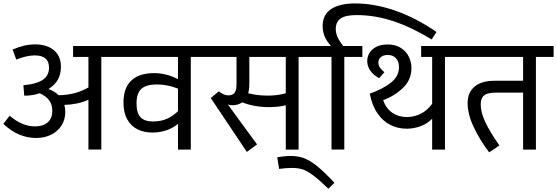

<svg xmlns="http://www.w3.org/2000/svg" viewBox="-24 -890 3313 1142"><path d="M683.6 -551.3H578.6V-0.5H502V-296.9Q470.2 -281.7 431.6 -274.2Q393.1 -266.6 358.9 -266.1Q364.3 -246.1 364.3 -224.6Q364.3 -177.7 341.1 -142.3Q317.9 -106.9 278.6 -88.1Q239.3 -69.3 191.4 -69.3Q138.7 -69.3 90.3 -89.6Q42 -109.9 -4.4 -153.3L33.7 -201.7Q106.9 -138.2 184.6 -138.2Q231.4 -138.2 259.3 -161.9Q287.1 -185.5 287.1 -230.5Q287.1 -267.1 269.5 -292Q252 -316.9 212.4 -335.4Q169.9 -320.8 120.1 -320.8L115.2 -382.8Q128.9 -383.8 154.3 -388.2Q213.4 -398.4 240.5 -422.9Q267.6 -447.3 267.6 -487.8Q267.6 -560.5 182.6 -560.5Q135.7 -560.5 72.8 -535.6L50.8 -595.2Q85.9 -610.4 118.4 -618.2Q150.9 -626 185.5 -626Q231.9 -626 266.4 -610.4Q300.8 -594.7 319.6 -565.2Q338.4 -535.6 338.4 -494.1Q338.4 -448.7 320.1 -416.3Q301.8 -383.8 264.2 -360.4Q301.8 -346.7 324.7 -323.7Q424.3 -324.7 502 -370.1V-551.3H410.6V-616.2H683.6Z M1215.8 -551.3H1110.8V0H1034.7V-153.3Q1003.9 -127.9 964.8 -114.7Q925.8 -101.6 882.8 -101.6Q832.5 -101.6 793.7 -120.8Q754.9 -140.1 732.7 -180.2Q710.4 -220.2 710.4 -279.8Q710.4 -366.7 756.8 -410.9Q803.2 -455.1 893.6 -455.1Q965.3 -455.1 1034.7 -418.9V-551.3H669.4V-616.2H1215.8ZM1034.7 -228.5V-362.8Q971.7 -387.7 908.7 -387.7Q846.2 -387.7 817.1 -361.8Q788.1 -335.9 788.1 -274.9Q788.1 -216.8 812.3 -192.1Q836.4 -167.5 885.7 -167.5Q931.6 -167.5 967 -182.6Q1002.4 -197.8 1034.7 -228.5Z M1857.4 -551.3H1752V0H1675.8V-263.7Q1630.9 -252.9 1575.7 -252.9Q1488.3 -252.9 1416.5 -281.2Q1393.1 -264.2 1357.4 -264.2Q1345.2 -264.2 1331.1 -268.6L1504.9 -31.2L1444.3 13.7L1229.5 -307.1L1277.8 -346.7Q1293 -335 1306.2 -328.9Q1319.3 -322.8 1334 -322.8Q1360.8 -322.8 1371.8 -338.9Q1382.8 -355 1382.8 -389.2V-551.3H1201.2V-616.2H1857.4ZM1675.8 -551.3H1459V-390.1Q1459 -359.9 1452.1 -335.4Q1504.4 -321.3 1570.3 -321.3Q1625.5 -321.3 1675.8 -335Z M1965.3 197.3 1929.2 232.4Q1872.1 177.2 1836.2 151.1Q1800.3 125 1773.9 116.9Q1747.6 108.9 1711.9 108.9Q1676.8 108.9 1636.2 114.7L1625 45.4Q1649.9 41.5 1667 39.6Q1684.1 37.6 1704.1 37.6Q1747.1 37.6 1782.2 50Q1817.4 62.5 1860.4 96.7Q1903.3 130.9 1965.3 197.3Z M1973.1 -717.8Q1973.1 -694.3 1982.7 -671.6Q1992.2 -648.9 2017.6 -616.2H2131.3V-551.3H2023.9V-0.5H1947.8V-551.3H1842.8V-616.2H1944.8Q1918.5 -645.5 1906.7 -674.3Q1895 -703.1 1895 -734.4Q1895 -803.7 1946.3 -836.7Q1997.6 -869.6 2086.9 -869.6Q2204.6 -869.6 2328.4 -826.2Q2452.1 -782.7 2572.3 -699.7L2543.5 -655.3Q2426.3 -727.1 2316.7 -763.7Q2207 -800.3 2097.2 -800.3Q2030.8 -800.3 2002 -780Q1973.1 -759.8 1973.1 -717.8Z M2728 -551.3H2622.6V0H2546.4V-183.6Q2517.1 -153.8 2477.3 -139.2Q2437.5 -124.5 2394 -124.5Q2342.8 -124.5 2298.3 -146.7Q2253.9 -168.9 2221.4 -215.6Q2189 -262.2 2175.3 -333Q2252 -359.9 2300.5 -397.9Q2349.1 -436 2349.1 -491.2Q2349.1 -524.4 2331.1 -543.7Q2313 -563 2283.2 -563Q2255.4 -563 2241 -550.3Q2226.6 -537.6 2226.6 -517.1Q2226.6 -502 2234.9 -489.3Q2243.2 -476.6 2262.2 -460.4L2231.4 -424.8Q2196.3 -443.8 2178.2 -470.2Q2160.2 -496.6 2160.2 -526.9Q2160.2 -553.7 2174.1 -576.2Q2188 -598.6 2215.6 -612.1Q2243.2 -625.5 2282.2 -625.5Q2329.1 -625.5 2360.8 -604.7Q2392.6 -584 2408 -552Q2423.3 -520 2423.3 -485.4Q2423.3 -416 2373.5 -367.9Q2323.7 -319.8 2254.9 -293.9Q2272.9 -243.7 2310.1 -218.8Q2347.2 -193.8 2396.5 -193.8Q2437.5 -193.8 2476.6 -212.4Q2515.6 -231 2546.4 -272.5V-551.3H2481V-616.2H2728Z M3269 -551.3H3163.6V0H3087.4V-339.4H2936Q2899.4 -339.4 2878.2 -333.7Q2856.9 -328.1 2846.2 -312.5Q2835.4 -296.9 2835.4 -266.6Q2835.4 -222.2 2862.3 -164.3Q2889.2 -106.4 2946.3 -24.9L2885.7 16.1Q2832 -53.7 2794.7 -131.8Q2757.3 -210 2757.3 -277.8Q2757.3 -338.4 2797.9 -374Q2838.4 -409.7 2919.9 -409.7H3087.4V-551.3H2713.4V-616.2H3269Z"/></svg>

Font: Varta
Style: Regular
Weight: 400
Designer: Joana Correia, Viktoriya Grabowska, Eben Sorkin
Foundry: Sorkin Type
Version: Version 1.003; ttfautohint (v1.3) -l 8 -r 24 -G 200 -x 12 -H